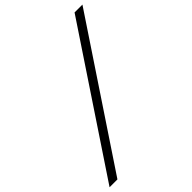

<svg xmlns="http://www.w3.org/2000/svg" viewBox="-325 -898 1175 1175"><g transform="rotate(-45 262.5 -311.0)"><path d="M531 -765H599L-6 143H-74Z"/></g></svg>

Font: Roboto Serif 20pt Light
Style: Italic
Weight: 300
Italic angle: -10°
Version: Version 1.007